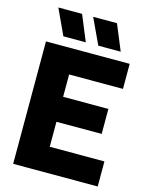

<svg xmlns="http://www.w3.org/2000/svg" viewBox="-137 -1036 872 1121"><g transform="rotate(15 299.0 -475.0)"><path d="M235 -151.5H565.5V0H54.5V-740H560.5V-588.5H235V-453.5H508.5V-302.5H235ZM145 -795 73 -950H216.5L280.5 -795ZM356 -795 283.5 -950H427.5L491.5 -795Z"/></g></svg>

Font: Encode Sans Semi Condensed ExBd
Style: Regular
Weight: 800
Width: 4
Designer: Multiple Designers
Foundry: Impallari Type
Version: Version 2.000